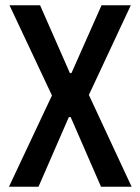

<svg xmlns="http://www.w3.org/2000/svg" viewBox="-20 -708 532 728"><path d="M14 0 177 -346 16 -688H132L245 -431H251L365 -688H476L317 -348L479 0H363L248 -264H241L126 0Z"/></svg>

Font: Saira Condensed SemiBold
Style: Regular
Weight: 600
Width: 3
Designer: Hector Gatti with collaboration of the Omnibus-Type team
Foundry: Omnibus-Type
Version: Version 1.100